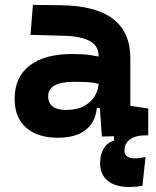

<svg xmlns="http://www.w3.org/2000/svg" viewBox="-20 -542 626 769"><path d="M498 207Q441.9 207 411.4 182.1Q380.9 157.2 380.9 111.8Q380.9 77.1 395.3 53.2Q409.7 29.3 436.5 21V-14.6L553.7 -15.6L563.5 0Q523.4 0 501 16.1Q478.5 32.2 478.5 61.5Q478.5 76.7 489 84.5Q499.5 92.3 519 92.3Q537.6 92.3 563 86.9L550.3 202.6Q536.6 204.6 522.9 205.8Q509.3 207 498 207ZM388.2 4.9 377 -148.4 375 -215.8V-316.9Q375 -358.4 339.6 -377.7Q304.2 -397 234.4 -398.9L102.1 -402.3L111.8 -522.5L224.6 -521Q365.2 -519 433.6 -465.6Q502 -412.1 502 -309.6V-118.2L573.7 -107.4V0ZM212.9 9.8Q130.4 9.8 84.5 -30.8Q38.6 -71.3 38.6 -146Q38.6 -232.9 98.6 -279.3Q158.7 -325.7 269 -325.7Q311.5 -325.7 342.5 -321.3Q373.5 -316.9 405.3 -307.6L383.8 -204.6Q352.5 -211.9 327.6 -213.1Q302.7 -214.4 275.4 -214.4Q172.9 -214.4 172.9 -155.8Q172.9 -129.4 191.4 -115.5Q210 -101.6 245.6 -101.6Q288.6 -101.6 317.4 -117.7Q346.2 -133.8 360.6 -158.7Q375 -183.6 375 -210V-242.2L393.6 -109.4H352.1L369.1 -125Q367.7 -80.1 348.6 -50Q329.6 -20 295.2 -5.1Q260.7 9.8 212.9 9.8Z"/></svg>

Font: Cascadia Mono
Style: Regular
Weight: 400
Monospace: yes
Designer: Aaron Bell
Foundry: Saja Typeworks
Version: Version 2404.023